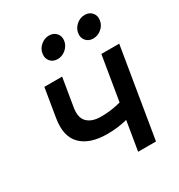

<svg xmlns="http://www.w3.org/2000/svg" viewBox="-174 -854 908 973"><g transform="rotate(-30 280.5 -368.0)"><path d="M262.7 -155.8Q160.6 -155.8 110.4 -205.8Q60.1 -255.9 77.1 -356.9L104.5 -522.5H208.5L181.2 -357.9Q171.9 -300.8 199 -274.4Q226.1 -248 277.8 -248Q326.2 -248 368.7 -257.1Q411.1 -266.1 456.5 -281.2L441.4 -189Q415 -179.7 386.5 -171.9Q357.9 -164.1 327.1 -159.9Q296.4 -155.8 262.7 -155.8ZM351.6 0 438 -522.5H542.5L456.1 0ZM442.4 -610.4Q415.5 -610.4 400.1 -628.7Q384.8 -647 389.2 -673.3Q393.6 -699.7 415 -718Q436.5 -736.3 463.4 -736.3Q490.2 -736.3 505.6 -718Q521 -699.7 516.6 -673.3Q512.7 -647 491 -628.7Q469.2 -610.4 442.4 -610.4ZM233.9 -610.4Q207 -610.4 191.7 -628.7Q176.3 -647 180.7 -673.3Q184.6 -699.7 206.3 -718Q228 -736.3 254.4 -736.3Q281.2 -736.3 296.9 -718Q312.5 -699.7 308.1 -673.3Q303.7 -647 282.2 -628.7Q260.7 -610.4 233.9 -610.4Z"/></g></svg>

Font: Inter 28pt Medium
Style: Italic
Weight: 500
Italic angle: -9.3988°
Designer: Rasmus Andersson
Foundry: rsms
Version: Version 4.001;git-66647c0bb